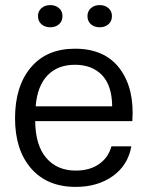

<svg xmlns="http://www.w3.org/2000/svg" viewBox="-20 -724 578 753"><path d="M277 9Q165 9 102 -63.5Q39 -136 39 -260Q39 -386 101 -459.5Q163 -533 274 -533Q391 -533 449.5 -455Q508 -377 499 -249H118Q119 -154 161.5 -104.5Q204 -55 277 -55Q332 -55 368.5 -80.5Q405 -106 417 -150H495Q482 -76 422.5 -33.5Q363 9 277 9ZM323 -661Q323 -680 336.5 -692Q350 -704 371 -704Q392 -704 405.5 -692Q419 -680 419 -661Q419 -641 405.5 -629Q392 -617 371 -617Q350 -617 336.5 -629Q323 -641 323 -661ZM129 -661Q129 -680 142.5 -692Q156 -704 177 -704Q198 -704 211.5 -692Q225 -680 225 -661Q225 -641 211.5 -629Q198 -617 177 -617Q156 -617 142.5 -629Q129 -641 129 -661ZM120 -307H420Q419 -389 380 -429.5Q341 -470 274 -470Q206 -470 166 -428Q126 -386 120 -307Z"/></svg>

Font: Mona Sans
Style: Regular
Weight: 400
Designer: Deni Anggara
Foundry: GitHub
Version: Version 2.000;Glyphs 3.2.3 (3260)